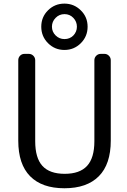

<svg xmlns="http://www.w3.org/2000/svg" viewBox="-20 -1053 696 1052"><path d="M381.8 -858.4Q401.4 -878.9 401.4 -906.7Q401.4 -934.6 381.8 -955.1Q362.3 -975.6 333.5 -975.6Q304.7 -975.6 284.7 -955.1Q264.6 -934.6 264.6 -906.7Q264.6 -878.9 284.7 -858.9Q304.7 -838.9 333.5 -838.9Q362.3 -838.9 381.8 -858.4ZM422.9 -996.1Q460 -960 460 -906.7Q460 -853.5 422.9 -816.4Q385.7 -779.3 333 -779.3Q280.3 -779.3 243.2 -816.4Q206.1 -853.5 206.1 -906.7Q206.1 -960 243.2 -996.6Q280.3 -1033.2 333 -1033.2Q385.7 -1033.2 422.9 -996.1ZM80.1 -282.2V-722.7Q80.1 -737.3 89.8 -747.6Q99.6 -757.8 114.3 -757.8H137.7Q152.3 -757.8 162.6 -747.6Q172.9 -737.3 172.9 -722.7V-279.3Q172.9 -187.5 212.4 -144Q252 -100.6 334.5 -100.6Q417 -100.6 457 -144Q497.1 -187.5 497.1 -279.3V-722.7Q497.1 -737.3 507.3 -747.6Q517.6 -757.8 532.2 -757.8H552.7Q566.4 -757.8 576.7 -747.6Q586.9 -737.3 586.9 -722.7V-282.2Q586.9 -153.3 521.5 -87.4Q456.1 -21.5 333 -21.5Q210 -21.5 145 -87.4Q80.1 -153.3 80.1 -282.2Z"/></svg>

Font: Gen Jyuu GothicL Regular
Style: Regular
Weight: 400
Designer: [Source Han Sans]
Ryoko NISHIZUKA  (kana & ideographs); Paul D. Hunt (Latin, Greek & Cyrillic); Wenlong ZHANG  (bopomofo
Version: Version 1.002.20150607